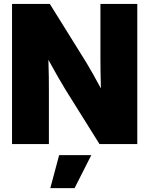

<svg xmlns="http://www.w3.org/2000/svg" viewBox="-20 -748 775 997"><path d="M42.5 0H233.9V-281.2C233.9 -311 233.9 -369.1 231.4 -437C267.1 -371.6 300.3 -314.5 320.8 -281.2L496.6 0H692.9V-727.5H501.5V-440.4C501.5 -406.7 502.4 -347.2 503.9 -289.1C475.6 -341.3 445.3 -396 428.2 -423.3L238.8 -727.5H42.5ZM241.2 229H367.2L454.1 57.6H287.1Z"/></svg>

Font: Raveo Display Display ExtraBold
Style: Regular
Weight: 800
Designer: Jakub Foglar, Rasmus Andersson (Inter)
Foundry: Jakubfoglar.com
Version: Version 1.100;Glyphs 3.2.3 (3260)